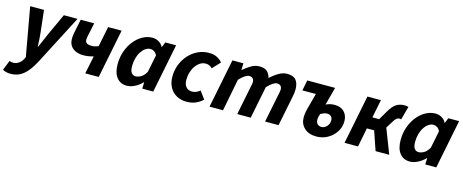

<svg xmlns="http://www.w3.org/2000/svg" viewBox="-74 -1098 4543 1882"><g transform="rotate(15 2197.0 -157.0)"><path d="M45.7 194Q21.7 194 0.7 188.7Q-20.3 183.4 -34.6 174.1L5.1 74.6Q21.7 82.3 44.4 82.3Q71.3 82.3 97.4 65.5Q123.6 48.8 139.9 16.9L149.5 -1.5L61.3 -496.1H201.4L226.6 -273.1Q230.2 -242.4 232.3 -203.9Q234.4 -165.3 235.5 -133.1H239.5Q254.2 -165.6 270.4 -203.6Q286.6 -241.6 300.6 -273.1L403.1 -496.1H541.8L286.3 -2.9Q250 67.5 213.6 110.7Q177.2 154 136.6 174Q96.1 194 45.7 194Z M753 0 790.8 -181.5Q768.4 -175.6 744 -171Q719.6 -166.3 687.1 -166.3Q647.3 -166.3 613.8 -179.7Q580.2 -193.1 559.6 -221.5Q539 -250 539 -295.4Q539 -322.2 545.4 -356.1L574.3 -496.1H711.1L680.5 -351.2Q678.9 -343.4 678.2 -336.7Q677.4 -330.1 677.4 -322.8Q677.4 -299.1 692.8 -287.7Q708.2 -276.4 740.2 -276.4Q760.9 -276.4 777.2 -280.2Q793.4 -284 811.2 -291.2L852.3 -496.1H989.1L889.8 0Z M1176.1 12Q1111 12 1073.5 -35.3Q1036.1 -82.7 1036.1 -169.8Q1036.1 -240.8 1058.1 -302.4Q1080.1 -363.9 1117.4 -410Q1154.6 -456 1202.1 -482Q1249.6 -508 1301.2 -508Q1335 -508 1364.9 -490.7Q1394.8 -473.3 1409.2 -443H1411.2L1432.7 -496H1542.2L1443.1 0H1331.6L1333.8 -64.6H1331.4Q1297.9 -29.8 1256.3 -8.9Q1214.7 12 1176.1 12ZM1235.8 -99.5Q1261 -99.5 1289.5 -115.4Q1318 -131.2 1341.8 -173L1377.3 -348.8Q1365.2 -374.1 1346.9 -385.3Q1328.5 -396.5 1310.6 -396.5Q1284.6 -396.5 1260.9 -380.5Q1237.1 -364.6 1218.3 -336.3Q1199.4 -308 1188.6 -269.9Q1177.9 -231.8 1177.9 -187.6Q1177.9 -142 1193.5 -120.8Q1209 -99.5 1235.8 -99.5Z M1780.4 12Q1725.2 12 1681.3 -12.1Q1637.3 -36.1 1611.7 -81.7Q1586.1 -127.4 1586.1 -192.5Q1586.1 -256.8 1608.6 -313.8Q1631.1 -370.8 1670.7 -414.6Q1710.3 -458.4 1763 -483.2Q1815.7 -508 1876.6 -508Q1925.3 -508 1959.2 -489.2Q1993.1 -470.4 2011.1 -446.9L1937.4 -368.6Q1923.1 -382.8 1907.6 -390.4Q1892.1 -398.1 1869.5 -398.1Q1840.4 -398.1 1814.5 -381.8Q1788.7 -365.4 1768.8 -337.5Q1748.8 -309.6 1737.6 -273Q1726.3 -236.4 1726.3 -195.4Q1726.3 -150.4 1748 -124.2Q1769.6 -98 1810.2 -98Q1835 -98 1854.7 -108.1Q1874.4 -118.2 1889.6 -129.9L1946.4 -52.7Q1916.7 -24.4 1876.7 -6.2Q1836.7 12 1780.4 12Z M2014.3 0 2113.6 -496.1H2225L2222.9 -429.7H2226.9Q2262.9 -461.2 2303.4 -484.7Q2343.8 -508.1 2385.2 -508.1Q2440.3 -508.1 2465.2 -484.2Q2490.1 -460.3 2500.2 -421Q2541.3 -459.4 2583.9 -483.8Q2626.5 -508.1 2667.9 -508.1Q2729.6 -508.1 2757.2 -475.6Q2784.9 -443.1 2784.9 -380.6Q2784.9 -364.2 2782.9 -346.4Q2781 -328.5 2776.9 -310L2714.9 0H2578.1L2636.8 -292.8Q2640.2 -308.4 2642.5 -319.3Q2644.8 -330.3 2644.8 -340.3Q2644.8 -365.9 2632.1 -378.7Q2619.5 -391.5 2594.7 -391.5Q2578.1 -391.5 2553.6 -376Q2529.1 -360.4 2497.6 -326.7L2432.2 0H2295.4L2354.1 -292.8Q2357.4 -308.4 2359.8 -319.3Q2362.1 -330.3 2362.1 -340.3Q2362.1 -365.9 2349.4 -378.7Q2336.8 -391.5 2313.6 -391.5Q2296.2 -391.5 2271.3 -376Q2246.4 -360.4 2214.9 -326.7L2151.1 0Z M3099.2 12Q3022.4 12 2977.6 -29.9Q2932.7 -71.8 2932.7 -137.4Q2932.7 -162.4 2936.9 -186Q2941 -209.6 2944 -221.6L2988.9 -389.4H2852.2L2873 -496.1H3155.9L3107 -313.9Q3131.7 -325.8 3152.1 -330Q3172.4 -334.3 3196 -334.3Q3259.6 -334.3 3294 -297.7Q3328.4 -261.1 3328.4 -203.1Q3328.4 -144 3297 -95.1Q3265.6 -46.2 3213.4 -17.1Q3161.3 12 3099.2 12ZM3124.4 -91.5Q3144.4 -91.5 3161.9 -103Q3179.5 -114.5 3190.5 -134Q3201.6 -153.5 3201.6 -177.3Q3201.6 -204 3187.1 -218.2Q3172.7 -232.4 3146 -232.4Q3129.8 -232.4 3116.2 -227.7Q3102.6 -223 3080.9 -211.4Q3074.4 -193.6 3071.1 -179.9Q3067.9 -166.2 3067.9 -151.7Q3067.9 -122.8 3083.4 -107.1Q3099 -91.5 3124.4 -91.5Z M3384.3 0 3483.6 -496.1H3620.4L3583.3 -311.8H3652.1L3706.1 -404.1Q3742.8 -466.1 3777.8 -486.8Q3812.8 -507.4 3856.7 -507.4Q3879.4 -507.4 3898.2 -501.8L3860.5 -365Q3856.5 -367 3851.8 -367.8Q3847.2 -368.7 3839.9 -368.7Q3826.8 -368.7 3813.6 -357.9Q3800.3 -347.1 3782.9 -318.3L3740.9 -250.4L3837.9 0H3699.2L3632.8 -193.5H3559.2L3521.1 0Z M4048.1 12Q3983 12 3945.5 -35.3Q3908.1 -82.7 3908.1 -169.8Q3908.1 -240.8 3930.1 -302.4Q3952.1 -363.9 3989.4 -410Q4026.6 -456 4074.1 -482Q4121.6 -508 4173.2 -508Q4207 -508 4236.9 -490.7Q4266.8 -473.3 4281.2 -443H4283.2L4304.7 -496H4414.2L4315.1 0H4203.6L4205.8 -64.6H4203.4Q4169.9 -29.8 4128.3 -8.9Q4086.7 12 4048.1 12ZM4107.8 -99.5Q4133 -99.5 4161.5 -115.4Q4190 -131.2 4213.8 -173L4249.3 -348.8Q4237.2 -374.1 4218.9 -385.3Q4200.5 -396.5 4182.6 -396.5Q4156.6 -396.5 4132.9 -380.5Q4109.1 -364.6 4090.3 -336.3Q4071.4 -308 4060.6 -269.9Q4049.9 -231.8 4049.9 -187.6Q4049.9 -142 4065.5 -120.8Q4081 -99.5 4107.8 -99.5Z"/></g></svg>

Font: Source Sans 3
Style: Italic
Weight: 200
Italic angle: -11°
Designer: Paul D. Hunt
Foundry: Adobe
Version: Version 3.046;hotconv 1.0.118;makeotfexe 2.5.65603